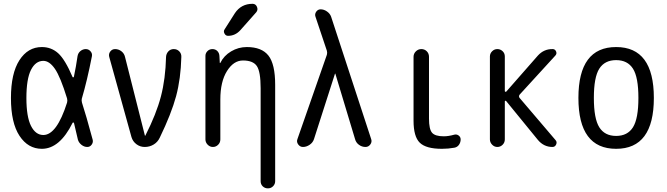

<svg xmlns="http://www.w3.org/2000/svg" viewBox="-20 -780 3540 1019"><path d="M210 -457Q168.9 -457 144.5 -409.2Q120.1 -361.3 120.1 -259.8Q120.1 -160.2 144.5 -111.8Q168.9 -63.5 210 -63.5Q281.2 -63.5 335.9 -235.4Q338.9 -246.1 335.9 -257.8Q300.8 -372.1 271.5 -414.6Q242.2 -457 210 -457ZM202.1 9.8Q128.9 9.8 83.5 -59.1Q38.1 -127.9 38.1 -259.8Q38.1 -390.6 83 -460.4Q127.9 -530.3 202.1 -530.3Q252 -530.3 288.6 -497.6Q325.2 -464.8 365.2 -371.1Q366.2 -369.1 368.7 -369.6Q371.1 -370.1 372.1 -372.1Q383.8 -427.7 391.6 -482.4Q394.5 -499 407.2 -509.3Q419.9 -519.5 435.5 -519.5Q450.2 -519.5 460.4 -507.8Q470.7 -496.1 467.8 -481.4Q442.4 -351.6 414.1 -255.9Q412.1 -247.1 415 -235.4Q436.5 -169.9 471.7 -39.1Q475.6 -25.4 466.8 -12.7Q458 0 443.4 0Q426.8 0 412.6 -11.2Q398.4 -22.5 393.6 -38.1Q383.8 -83 373 -126Q372.1 -128.9 369.6 -129.9Q367.2 -130.9 365.2 -127.9Q296.9 9.8 202.1 9.8Z M677.7 -52.7 559.6 -478.5Q555.7 -494.1 565.4 -506.8Q575.2 -519.5 590.8 -519.5Q609.4 -519.5 624.5 -507.8Q639.6 -496.1 643.6 -477.5L749 -60.5Q749 -59.6 750 -59.6Q752 -59.6 752 -61.5Q809.6 -174.8 834 -268.1Q858.4 -361.3 861.3 -478.5Q862.3 -495.1 873.5 -507.3Q884.8 -519.5 902.3 -519.5Q919.9 -519.5 931.6 -507.3Q943.4 -495.1 942.4 -477.5Q939.5 -362.3 914.6 -269.5Q889.6 -176.8 828.1 -49.8Q817.4 -26.4 795.9 -13.2Q774.4 0 748 0Q723.6 0 704.1 -14.6Q684.6 -29.3 677.7 -52.7Z M1070.3 -40V-483.4Q1070.3 -498 1081.1 -508.8Q1091.8 -519.5 1107.4 -519.5Q1123 -519.5 1133.3 -509.3Q1143.6 -499 1144.5 -483.4L1146.5 -446.3Q1146.5 -445.3 1147.5 -445.3Q1149.4 -445.3 1149.4 -446.3Q1168 -484.4 1206.5 -507.3Q1245.1 -530.3 1290 -530.3Q1369.1 -530.3 1404.8 -484.9Q1440.4 -439.5 1440.4 -330.1V181.6Q1440.4 197.3 1429.2 208.5Q1418 219.7 1401.9 219.7Q1385.7 219.7 1374.5 209Q1363.3 198.2 1363.3 181.6V-311.5Q1363.3 -399.4 1343.3 -429.2Q1323.2 -459 1269.5 -459Q1219.7 -459 1184.6 -402.8Q1149.4 -346.7 1149.4 -252V-40Q1149.4 -23.4 1137.7 -11.7Q1126 0 1109.9 0Q1093.8 0 1082 -12.2Q1070.3 -24.4 1070.3 -40ZM1320.3 -759.8Q1336.9 -759.8 1343.8 -743.7Q1350.6 -727.5 1339.8 -714.8L1255.9 -620.1Q1228.5 -589.8 1190.4 -589.8Q1177.7 -589.8 1171.4 -602.1Q1165 -614.3 1171.9 -624L1226.6 -710Q1259.8 -759.8 1320.3 -759.8Z M1587.9 0Q1572.3 0 1562.5 -13.7Q1552.7 -27.3 1558.6 -42L1714.8 -489.3Q1717.8 -500 1714.8 -510.7L1654.3 -691.4Q1649.4 -705.1 1658.2 -717.8Q1667 -730.5 1681.6 -730.5Q1699.2 -730.5 1715.3 -719.2Q1731.4 -708 1737.3 -691.4L1950.2 -41Q1955.1 -26.4 1945.3 -13.2Q1935.5 0 1919.9 0Q1900.4 0 1884.8 -11.7Q1869.1 -23.4 1864.3 -42L1759.8 -388.7Q1759.8 -389.6 1758.8 -389.6Q1757.8 -389.6 1757.8 -388.7L1646.5 -42Q1640.6 -23.4 1623.5 -11.7Q1606.4 0 1587.9 0Z M2325.2 9.8Q2241.2 9.8 2208 -22.5Q2174.8 -54.7 2174.8 -139.6V-478.5Q2174.8 -495.1 2187 -507.3Q2199.2 -519.5 2216.3 -519.5Q2233.4 -519.5 2245.1 -507.8Q2256.8 -496.1 2256.8 -478.5V-150.4Q2256.8 -94.7 2272.9 -75.7Q2289.1 -56.6 2335 -56.6Q2360.4 -56.6 2391.6 -65.4Q2404.3 -68.4 2414.6 -60.5Q2424.8 -52.7 2424.8 -40Q2424.8 -24.4 2416 -11.7Q2407.2 1 2391.6 3.9Q2359.4 9.8 2325.2 9.8Z M2580.1 -40V-480.5Q2580.1 -496.1 2591.8 -507.8Q2603.5 -519.5 2619.6 -519.5Q2635.7 -519.5 2647.5 -508.3Q2659.2 -497.1 2659.2 -480.5V-296.9Q2659.2 -293.9 2662.1 -293Q2665 -292 2667 -293.9L2835 -485.4Q2867.2 -520.5 2913.1 -519.5Q2925.8 -519.5 2931.2 -507.3Q2936.5 -495.1 2927.7 -485.4L2738.3 -278.3Q2731.4 -269.5 2737.3 -260.7L2928.7 -36.1Q2937.5 -26.4 2931.6 -13.2Q2925.8 0 2912.1 0Q2866.2 0 2835 -37.1L2666 -244.1Q2664.1 -246.1 2661.6 -245.1Q2659.2 -244.1 2659.2 -241.2V-40Q2659.2 -23.4 2647.5 -11.7Q2635.7 0 2619.6 0Q2603.5 0 2591.8 -12.2Q2580.1 -24.4 2580.1 -40Z M3339.4 -415.5Q3310.5 -460.9 3250 -460.9Q3189.5 -460.9 3160.6 -415.5Q3131.8 -370.1 3131.8 -260.3Q3131.8 -150.4 3160.6 -104.5Q3189.5 -58.6 3250 -58.6Q3310.5 -58.6 3339.4 -104.5Q3368.2 -150.4 3368.2 -260.3Q3368.2 -370.1 3339.4 -415.5ZM3450.2 -260.3Q3450.2 9.8 3250 9.8Q3049.8 9.8 3049.8 -260.3Q3049.8 -530.3 3250 -530.3Q3450.2 -530.3 3450.2 -260.3Z"/></svg>

Font: Rounded-X Mgen+ 2m regular
Style: Regular
Weight: 400
Designer: [Source Han Sans]
Ryoko NISHIZUKA  (kana & ideographs); Paul D. Hunt (Latin, Greek & Cyrillic); Wenlong ZHANG  (bopomofo
Version: Version 1.059.20150602